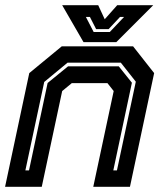

<svg xmlns="http://www.w3.org/2000/svg" viewBox="-22 -718 632 738"><path d="M-2.5 0 90.5 -437 215.5 -540H489.5L570.5 -437L477.5 0H336.5L415 -368L391 -398.5H254L217 -368L138.5 0ZM75.5 -63H89.5L161 -399L239.5 -463H434.5L485 -400L413.5 -63H427.5L500 -404L442.5 -477H237.5L148 -403ZM299 -556 217 -698H355.5L380.5 -644L428.5 -698H567L425 -556ZM338 -595H400L455 -653H439.5L395.5 -606H347.5L323.5 -653H308Z"/></svg>

Font: Tourney Thin
Style: Italic
Weight: 100
Italic angle: -12°
Designer: Tyler Finck
Foundry: Etcetera Type Co
Version: Version 1.015